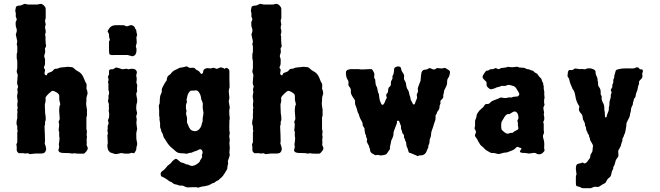

<svg xmlns="http://www.w3.org/2000/svg" viewBox="-20 -808 3468 1009"><path d="M220.2 -175.8Q216.8 -171.9 216.8 -167V-154.8L213.9 -144Q213.9 -138.2 215.8 -99.6Q217.8 -61 214.8 -55.2Q214.8 -54.2 220.7 -36.6Q226.6 -19 214.8 -6.8Q210.9 -1 188 -1H164.1Q142.1 2 137.2 2Q127.4 -2.9 123 -2.9L113.8 -1Q109.9 -1 105.5 -2.4Q101.1 -3.9 88.9 -2.9Q76.7 -2 76.2 -4.9Q67.9 -11.2 67.9 -20V-38.1L65.9 -46.9Q65.9 -50.3 70.8 -60.1V-112.8Q70.8 -115.2 73.2 -120.1L70.8 -127Q70.8 -136.7 70.8 -146Q64.9 -151.9 67.9 -174.8L70.8 -187V-210L71.8 -217.8L70.8 -232.9L73.2 -241.7Q68.4 -256.8 73.2 -274.9Q73.2 -279.3 71.3 -289.1Q69.3 -298.8 69.8 -304.2L73.2 -324.7L70.8 -337.9L75.2 -353Q75.2 -355 73.2 -358.9Q71.3 -362.3 70.3 -368.2Q69.3 -374 71.3 -390.6Q72.8 -407.2 73.2 -414.1L67.9 -430.2Q67.9 -439 70.8 -449.2V-487.8L67.9 -501V-522.9Q67.9 -526.9 70.8 -534.2V-564L67.9 -575.2L70.8 -590.8L63 -627L66.4 -637.2Q70.8 -648.9 65.4 -662.1Q60.5 -675.3 63 -694.8Q67.9 -699.7 67.9 -708L63 -720.2V-738.8L60.1 -751L63 -767.6Q63 -778.8 85.9 -778.8Q89.8 -779.3 95.7 -782.2Q101.6 -785.2 105 -786.1Q106 -789.1 116.7 -786.6L127 -784.2H175.8Q177.7 -784.2 187.5 -786.6Q197.3 -789.1 200.2 -786.1Q211.4 -782.2 219.2 -767.1Q220.2 -766.1 220.2 -749V-711.9Q216.8 -705.1 216.8 -696.8L220.2 -679.2Q216.8 -672.4 216.8 -660.2L219.2 -651.9Q220.2 -651.9 220.2 -638.2L216.8 -625L219.2 -616.2V-598.1Q219.2 -585 220.2 -579.1L222.2 -567.9Q222.2 -559.6 216.8 -556.2Q215.8 -551.8 216.8 -544.9Q217.8 -538.1 217.8 -535.2L211.9 -513.2L216.8 -496.1Q217.8 -469.7 213.9 -461.9Q209.5 -454.1 210.9 -451.2Q212.9 -448.2 214.8 -445.3Q216.8 -442.4 216.8 -439.9L215.8 -433.6Q215.8 -431.6 214.4 -425.3Q212.9 -418.9 217.8 -414.6Q224.6 -408.7 227.1 -416Q229 -423.3 233.9 -424.8Q252.9 -431.6 254.9 -433.6Q256.8 -435.5 260.7 -439.9Q266.6 -446.8 274.4 -446.8H280.8L293 -452.1Q310.5 -455.1 321.8 -455.1Q334.5 -458 342.8 -456.5Q351.1 -455.1 357.4 -455.1Q363.8 -455.1 379.9 -439Q382.8 -437 391.1 -432.6Q410.6 -422.4 419.9 -398.4Q429.2 -374 432.6 -370.6Q436 -367.2 435.1 -355.5Q434.1 -343.8 434.1 -341.8Q440.9 -327.6 439.9 -314.9L435.1 -297.9Q434.1 -295.9 434.1 -288.1V-277.8Q430.7 -261.7 437 -232.9V-200.2L434.1 -190.9V-129.9L437 -116.7L435.1 -99.1Q438.5 -88.4 436 -81.1Q434.1 -74.2 436 -60.1L435.1 -45.9L440.9 -32.2Q442.9 -24.4 434.1 -13.2Q424.8 -2 421.9 -1Q418.9 0 399.4 -0.5L379.9 -1L374 -2.9L359.4 -1L347.2 -2.9Q346.2 -3.9 319.3 -3.9Q292.5 -3.9 289.1 -13.2Q285.2 -14.2 288.1 -23.9Q291 -33.7 291 -35.2L289.1 -49.8Q292 -62 293 -83L291 -91.8V-115.2L288.1 -123L291 -151.9L288.1 -168.9Q293.9 -180.7 293.9 -183.1L291 -224.1Q291 -251 296.9 -259.8L292 -280.8Q291 -284.2 291.5 -293Q292 -301.8 290.5 -308.6Q289.1 -315.4 276.9 -322.8Q264.6 -330.1 257.8 -330.6Q251 -331.1 235.8 -315.9Q220.7 -300.8 219.7 -296.4Q218.8 -292 219.7 -283.7Q220.2 -275.4 217.8 -268.1Q214.8 -260.7 215.8 -249Q216.8 -237.3 216.8 -224.1Q216.8 -210.9 218.8 -203.1Q220.7 -195.3 220.2 -175.8Z M561 -443.8H567.4Q574.2 -443.4 579.6 -447.3Q584.5 -451.2 588.4 -452.6Q592.3 -454.1 606 -449.7Q619.6 -445.3 622.1 -444.3Q624.5 -443.4 632.3 -445.3Q640.1 -446.8 644.5 -446.8L655.8 -443.8Q666.5 -447.8 680.2 -446.3Q693.8 -444.8 698.7 -432.1Q700.7 -428.2 698.2 -421.4Q695.8 -414.1 695.8 -412.1L698.7 -395L696.8 -373L700.7 -362.8Q701.7 -360.8 700.7 -353.5Q699.7 -346.2 699.7 -344.2L700.7 -328.1L696.8 -318.8Q695.8 -316.9 696.8 -307.1L700.7 -286.1V-272L696.8 -256.8Q694.8 -235.8 696.8 -230L700.7 -213.9L695.8 -196.8L698.7 -179.2Q695.8 -165 697.3 -156.7Q698.7 -148.4 698.7 -145L700.7 -129.9L696.8 -111.8Q695.8 -108.4 696.3 -93.8Q696.8 -79.1 696.8 -76.2L700.7 -56.2Q701.7 -48.8 698.7 -40Q695.8 -31.2 696.3 -25.4Q696.8 -19.5 686.5 -3.9Q684.6 -2 678.7 -3.4Q672.9 -4.9 671.4 -4.9L658.7 -1Q642.6 0 633.8 -1L616.7 -3.9L601.1 0Q589.4 2.9 582.5 1L571.8 -2.9Q569.8 -3.9 563.5 -5.4Q557.1 -6.8 550.3 -16.6Q543.9 -26.4 544.4 -47.9L546.4 -56.2L544.4 -97.2L547.4 -106.9L544.4 -120.1L546.4 -134.8L545.4 -143.1Q545.4 -145 547.4 -149.9Q549.3 -155.3 550.3 -158.2Q551.3 -161.1 549.3 -167.5Q547.9 -173.8 547.4 -176.3L552.7 -189.9Q555.7 -211.9 550.8 -226.1L552.7 -233.9L551.8 -252.9L552.7 -261.2Q545.9 -274.9 548.3 -282.2Q550.8 -289.6 550.3 -295.9Q549.8 -302.7 549.8 -306.2Q552.7 -309.1 553.2 -318.4Q553.7 -327.6 549.8 -335.9V-367.2L547.4 -377L550.8 -388.2L547.4 -404.8Q547.4 -407.2 549.3 -410.2Q551.3 -413.1 552.7 -415Q553.7 -417 552.7 -427.7Q551.8 -438.5 554.7 -439Q557.6 -443.8 561 -443.8ZM648.4 -669.9 663.6 -674.8Q673.8 -679.7 687.5 -666Q688.5 -664.1 689.5 -660.6Q690.4 -657.2 691.4 -654.8Q695.8 -654.8 695.8 -648.9Q696.8 -647.9 696.8 -645V-641.1Q700.7 -627.9 700.7 -625L696.8 -611.8L698.7 -584L693.8 -564Q693.8 -561 696.8 -555.2Q700.7 -516.1 675.8 -512.2L650.4 -519H581.5Q580.6 -519 575.7 -518.6Q570.8 -518.1 568.8 -518.6Q566.9 -519 562.5 -519.5Q558.1 -520 555.2 -523.9Q552.7 -527.3 552.7 -557.6V-588.9L557.6 -599.1L553.7 -611.8Q552.7 -614.7 553.2 -622.1Q553.7 -629.4 549.8 -635.3Q545.4 -641.1 545.4 -643.1Q545.4 -645 550.8 -653.8Q560.5 -671.9 579.6 -674.8Q581.5 -675.8 606 -675.8Q630.4 -675.8 631.8 -675.3Q633.3 -674.8 639.2 -671.9Q645 -668.9 648.4 -669.9Z M1124 141.1H1121.6L1112.8 147Q1107.4 150.9 1106 152.3Q1104.5 153.8 1101.1 153.8Q1097.7 153.8 1086.4 160.6Q1075.2 167.5 1058.6 169.9Q1042.5 171.9 1039.6 172.9Q1036.6 173.8 1032.7 174.8Q1028.8 175.8 1026.4 176.8Q1023.4 177.7 1021.5 178.2L1012.2 175.8H993.2L967.8 176.8Q961.4 176.8 956.5 174.8L941.4 168Q938.5 167 930.7 167.5Q922.9 168 916.5 165Q910.2 162.1 900.9 160.6Q891.6 159.2 881.3 148.9Q878.4 147.5 874.5 146.5Q870.6 145.5 859.9 136.7Q849.1 128.9 837.4 123L828.1 119.1Q824.2 114.3 824.2 106Q824.2 97.7 832 91.8Q839.8 86.4 843.8 83Q848.1 79.1 854 71.3Q859.9 63.5 862.8 61.5Q865.2 59.1 870.1 55.7Q875 52.2 877.4 49.8Q888.2 34.2 902.3 26.9Q908.7 25.4 919.9 36.6Q931.2 47.9 942.4 47.9L960.4 56.2H964.8Q968.3 56.2 977.1 61Q990.7 68.8 1011.2 56.6Q1031.2 44.4 1031.2 36.1L1042.5 18.1L1040.5 7.8Q1040.5 5.9 1043.5 -0.5Q1046.4 -6.8 1043.5 -14.2Q1037.1 -29.8 1020.5 -19.5Q1014.2 -15.6 1008.3 -14.2Q1002.4 -13.2 1001.5 -12.2L984.4 -4.9Q981 -4.9 977.5 -4.9L961.4 0L946.3 -2Q926.3 -2 917 -4.9Q907.7 -7.8 893.1 -22Q878.4 -35.6 875.5 -37.1Q866.7 -45.9 858.9 -57.6Q851.1 -69.3 847.2 -76.2Q842.3 -82 840.8 -85.4Q839.4 -88.9 837.4 -95.7Q835.4 -102.5 834.5 -105.5Q833.5 -107.9 831.1 -111.8Q828.6 -115.2 827.6 -117.2Q826.7 -119.1 827.1 -121.6Q827.1 -124 826.7 -125.5Q826.2 -127 824.7 -129.9Q823.2 -132.8 822.8 -135.7Q822.3 -138.7 821.3 -140.1V-161.1L818.4 -178.2Q817.4 -180.2 818.4 -183.6Q819.3 -187 818.4 -189L816.4 -201.2V-228L814.5 -251Q814.5 -253.9 819.3 -266.1Q819.3 -303.2 825.2 -312.5Q831.1 -321.8 830.1 -330.1Q829.1 -340.8 835.4 -351.6Q841.3 -362.3 843.3 -366.7Q845.2 -371.1 849.6 -377Q854 -382.8 856.4 -386.2Q856.4 -407.2 870.1 -414.1Q874 -416 878.9 -422.4Q888.2 -435.5 903.3 -441.4Q918.5 -447.8 921.4 -451.2L939 -454.1Q950.7 -456.1 954.6 -458Q958.5 -460 961.4 -459Q964.4 -458 966.3 -457Q968.3 -456.1 970.7 -454.1Q976.1 -449.7 988.3 -451.7Q1000 -453.6 1005.4 -447.3Q1010.3 -440.9 1018.1 -438Q1026.4 -435.1 1030.3 -427.7Q1038.6 -413.1 1046.4 -424.8Q1047.4 -426.8 1048.3 -434.6Q1049.8 -447.3 1070.3 -450.2L1085.4 -448.2L1103.5 -452.1L1119.1 -445.8L1136.2 -453.1Q1144.5 -455.1 1156.2 -449.2Q1159.2 -442.9 1167.5 -451.2Q1174.3 -453.1 1184.6 -440.9Q1185.5 -439 1185.5 -429.2V-397.9L1186.5 -349.1Q1182.1 -335.9 1182.1 -329.1L1185.5 -293L1182.1 -275.9L1187.5 -242.2L1184.6 -227.1Q1184.6 -201.7 1187.5 -187L1185.5 -172.9Q1184.6 -129.9 1185.5 -120.1L1187.5 -109.9L1184.6 -91.8L1187.5 -73.2L1185.5 -56.2L1187.5 -30.8L1185.5 -6.8L1187.5 7.8L1177.2 40L1179.2 49.3Q1179.2 50.8 1176.8 60.5Q1174.3 70.3 1174.8 74.2Q1175.3 77.1 1172.9 82Q1170.4 86.9 1168.5 89.8Q1166.5 92.8 1159.7 104Q1150.9 119.1 1142.6 125.5Q1134.3 131.8 1130.4 136.7Q1126.5 141.1 1124 141.1ZM1039.6 -154.3Q1039.6 -156.7 1040.5 -158.2L1044.4 -168.9Q1045.4 -170.9 1044.9 -178.2Q1044.4 -185.5 1047.4 -200.2Q1050.8 -214.4 1047.4 -227.1Q1044.4 -239.7 1045.4 -252Q1046.4 -264.2 1045.4 -267.1Q1044.4 -270.5 1040.5 -279.3Q1036.6 -288.1 1036.6 -292Q1037.1 -295.9 1036.1 -297.9Q1032.2 -316.9 1020.5 -329.1Q1012.7 -335.4 1000 -332H988.3Q983.4 -332 981.4 -331.1Q966.3 -319.8 962.4 -292L960.4 -285.2L962.4 -271Q962.4 -269 961.4 -267.6Q960.4 -266.1 959 -263.2Q957.5 -260.3 957 -247.1Q956.5 -233.9 960.4 -226.1L957.5 -210.9L962.4 -190.9Q963.4 -187 962.9 -178.2Q962.4 -169.4 962.4 -165Q967.3 -155.3 970.7 -145.5Q974.1 -135.7 977.5 -132.8Q981 -125 991.7 -121.1Q1002.4 -117.2 1010.3 -119.1Q1030.3 -124 1039.6 -150.9Z M1458.5 -175.8Q1455.1 -171.9 1455.1 -167V-154.8L1452.1 -144Q1452.1 -138.2 1454.1 -99.6Q1456.1 -61 1453.1 -55.2Q1453.1 -54.2 1459 -36.6Q1464.8 -19 1453.1 -6.8Q1449.2 -1 1426.3 -1H1402.3Q1380.4 2 1375.5 2Q1365.7 -2.9 1361.3 -2.9L1352.1 -1Q1348.1 -1 1343.8 -2.4Q1339.4 -3.9 1327.1 -2.9Q1314.9 -2 1314.5 -4.9Q1306.2 -11.2 1306.2 -20V-38.1L1304.2 -46.9Q1304.2 -50.3 1309.1 -60.1V-112.8Q1309.1 -115.2 1311.5 -120.1L1309.1 -127Q1309.1 -136.7 1309.1 -146Q1303.2 -151.9 1306.2 -174.8L1309.1 -187V-210L1310.1 -217.8L1309.1 -232.9L1311.5 -241.7Q1306.6 -256.8 1311.5 -274.9Q1311.5 -279.3 1309.6 -289.1Q1307.6 -298.8 1308.1 -304.2L1311.5 -324.7L1309.1 -337.9L1313.5 -353Q1313.5 -355 1311.5 -358.9Q1309.6 -362.3 1308.6 -368.2Q1307.6 -374 1309.6 -390.6Q1311 -407.2 1311.5 -414.1L1306.2 -430.2Q1306.2 -439 1309.1 -449.2V-487.8L1306.2 -501V-522.9Q1306.2 -526.9 1309.1 -534.2V-564L1306.2 -575.2L1309.1 -590.8L1301.3 -627L1304.7 -637.2Q1309.1 -648.9 1303.7 -662.1Q1298.8 -675.3 1301.3 -694.8Q1306.2 -699.7 1306.2 -708L1301.3 -720.2V-738.8L1298.3 -751L1301.3 -767.6Q1301.3 -778.8 1324.2 -778.8Q1328.1 -779.3 1334 -782.2Q1339.8 -785.2 1343.3 -786.1Q1344.2 -789.1 1355 -786.6L1365.2 -784.2H1414.1Q1416 -784.2 1425.8 -786.6Q1435.5 -789.1 1438.5 -786.1Q1449.7 -782.2 1457.5 -767.1Q1458.5 -766.1 1458.5 -749V-711.9Q1455.1 -705.1 1455.1 -696.8L1458.5 -679.2Q1455.1 -672.4 1455.1 -660.2L1457.5 -651.9Q1458.5 -651.9 1458.5 -638.2L1455.1 -625L1457.5 -616.2V-598.1Q1457.5 -585 1458.5 -579.1L1460.4 -567.9Q1460.4 -559.6 1455.1 -556.2Q1454.1 -551.8 1455.1 -544.9Q1456.1 -538.1 1456.1 -535.2L1450.2 -513.2L1455.1 -496.1Q1456.1 -469.7 1452.1 -461.9Q1447.8 -454.1 1449.2 -451.2Q1451.2 -448.2 1453.1 -445.3Q1455.1 -442.4 1455.1 -439.9L1454.1 -433.6Q1454.1 -431.6 1452.6 -425.3Q1451.2 -418.9 1456.1 -414.6Q1462.9 -408.7 1465.3 -416Q1467.3 -423.3 1472.2 -424.8Q1491.2 -431.6 1493.2 -433.6Q1495.1 -435.5 1499 -439.9Q1504.9 -446.8 1512.7 -446.8H1519L1531.2 -452.1Q1548.8 -455.1 1560.1 -455.1Q1572.8 -458 1581.1 -456.5Q1589.4 -455.1 1595.7 -455.1Q1602.1 -455.1 1618.2 -439Q1621.1 -437 1629.4 -432.6Q1648.9 -422.4 1658.2 -398.4Q1667.5 -374 1670.9 -370.6Q1674.3 -367.2 1673.3 -355.5Q1672.4 -343.8 1672.4 -341.8Q1679.2 -327.6 1678.2 -314.9L1673.3 -297.9Q1672.4 -295.9 1672.4 -288.1V-277.8Q1668.9 -261.7 1675.3 -232.9V-200.2L1672.4 -190.9V-129.9L1675.3 -116.7L1673.3 -99.1Q1676.8 -88.4 1674.3 -81.1Q1672.4 -74.2 1674.3 -60.1L1673.3 -45.9L1679.2 -32.2Q1681.2 -24.4 1672.4 -13.2Q1663.1 -2 1660.2 -1Q1657.2 0 1637.7 -0.5L1618.2 -1L1612.3 -2.9L1597.7 -1L1585.4 -2.9Q1584.5 -3.9 1557.6 -3.9Q1530.8 -3.9 1527.3 -13.2Q1523.4 -14.2 1526.4 -23.9Q1529.3 -33.7 1529.3 -35.2L1527.3 -49.8Q1530.3 -62 1531.2 -83L1529.3 -91.8V-115.2L1526.4 -123L1529.3 -151.9L1526.4 -168.9Q1532.2 -180.7 1532.2 -183.1L1529.3 -224.1Q1529.3 -251 1535.2 -259.8L1530.3 -280.8Q1529.3 -284.2 1529.8 -293Q1530.3 -301.8 1528.8 -308.6Q1527.3 -315.4 1515.1 -322.8Q1502.9 -330.1 1496.1 -330.6Q1489.3 -331.1 1474.1 -315.9Q1459 -300.8 1458 -296.4Q1457 -292 1458 -283.7Q1458.5 -275.4 1456.1 -268.1Q1453.1 -260.7 1454.1 -249Q1455.1 -237.3 1455.1 -224.1Q1455.1 -210.9 1457 -203.1Q1459 -195.3 1458.5 -175.8Z M2277.8 -450.2 2300.8 -448.2 2319.8 -451.2Q2321.8 -450.2 2325.7 -447.3Q2329.6 -444.3 2335 -441.4Q2339.8 -439 2341.8 -437Q2348.6 -430.2 2339.8 -405.8Q2338.9 -402.8 2334 -396Q2329.1 -389.2 2329.6 -377Q2330.6 -364.7 2323.2 -350.6Q2315.9 -336.9 2314.5 -333Q2313 -329.1 2313 -326.7Q2313 -324.2 2313 -321.8L2309.1 -307.1Q2309.1 -305.2 2309.6 -299.8Q2310.1 -294.4 2303.7 -287.6Q2296.9 -281.2 2295.4 -279.3Q2293.9 -277.3 2294.4 -271.5Q2294.9 -266.1 2294.9 -264.2Q2289.1 -252 2289.6 -246.6Q2290 -241.2 2288.1 -236.3Q2286.1 -231.4 2284.2 -228.5Q2275.9 -219.2 2275.9 -215.8V-211.9Q2269 -205.1 2269 -198.2V-188.5L2268.1 -178.2Q2266.1 -174.3 2261.2 -158.2Q2254.9 -135.7 2250.5 -125.5Q2246.1 -115.2 2245.6 -104.5Q2245.1 -93.3 2243.2 -87.9L2239.3 -78.6Q2237.8 -74.2 2237.3 -64Q2236.8 -53.7 2234.4 -49.8Q2231 -44.4 2231 -39.6V-34.2Q2224.1 -20 2223.1 -16.6Q2222.7 -13.2 2221.7 -12.2Q2214.8 3.9 2198.7 7.8Q2195.8 8.8 2191.9 8.3Q2188 7.8 2186 8.8L2172.9 12.2Q2171.4 9.8 2160.6 5.9Q2149.9 2 2144 -1Q2138.2 -3.9 2134.3 -4.4Q2130.9 -4.9 2128.9 -6.8Q2127 -9.8 2124.5 -19.5Q2122.1 -29.3 2119.6 -33.2Q2117.7 -37.1 2116.7 -39.6Q2115.7 -42 2115.2 -50.3Q2114.7 -58.6 2113.8 -61.5Q2112.8 -64.5 2110.8 -66.9Q2108.9 -68.8 2108.9 -69.8V-73.2Q2108.9 -75.2 2107.9 -76.2L2103 -85.9V-96.2Q2100.6 -103.5 2095.7 -106.9Q2092.8 -113.3 2092.8 -116.2Q2092.8 -119.1 2089.8 -125.5Q2086.9 -131.8 2087.4 -136.7Q2087.9 -142.1 2086.9 -145Q2086.9 -148.4 2083.5 -155.3Q2080.1 -162.1 2078.6 -168Q2077.6 -173.8 2071.8 -173.8Q2065.9 -173.8 2065.9 -168V-161.1Q2064 -154.3 2051.8 -124L2047.9 -110.8V-103Q2047.9 -93.8 2042 -82Q2036.6 -70.3 2035.6 -67.4Q2034.7 -64.5 2034.7 -61Q2034.7 -58.1 2033.7 -56.2L2029.8 -38.1Q2028.8 -36.1 2029.3 -31.2Q2029.8 -26.4 2028.8 -23.9L2022 -14.2Q2013.2 -1 2011.7 1Q2002.9 7.8 1979 8.8L1965.3 5.9L1954.1 7.8Q1952.1 7.8 1938.5 0Q1924.8 -7.8 1924.8 -19V-22.9L1918.9 -38.6Q1918.9 -43 1917 -44.9Q1916 -46.9 1912.1 -53.7Q1908.7 -60.5 1907.7 -64Q1906.7 -66.9 1908.2 -70.3Q1909.7 -73.2 1909.2 -76.2Q1908.7 -79.1 1906.7 -83Q1903.8 -88.9 1903.8 -91.3Q1903.8 -93.8 1903.8 -96.2Q1898.9 -101.1 1896 -121.1V-131.8L1885.7 -149.9V-156.7Q1885.7 -164.1 1879.4 -173.8Q1873 -183.1 1868.7 -196.3Q1864.7 -210 1864.3 -210.9Q1863.8 -211.9 1861.8 -214.4Q1859.9 -216.8 1859.4 -219.7Q1858.9 -222.7 1856.9 -230Q1853 -244.6 1849.1 -252.4Q1844.7 -260.3 1845.7 -269.5Q1846.7 -278.8 1844.7 -280.8Q1844.7 -283.2 1842.3 -286.1Q1822.3 -312.5 1823.7 -325.7Q1825.2 -339.4 1819.3 -347.7Q1813 -356 1811.5 -358.4Q1810.1 -360.8 1811.5 -371.6Q1813 -382.3 1803.7 -394Q1797.9 -408.2 1797.9 -420.9Q1797.9 -433.6 1799.8 -435.1Q1808.6 -446.3 1836.9 -444.8H1864.7Q1876.5 -441.9 1893.6 -443.4Q1910.6 -444.8 1920.9 -444.8H1933.1Q1938 -441.9 1941.9 -433.1L1946.8 -422.9Q1947.8 -418.9 1946.8 -410.6Q1945.8 -402.3 1946.8 -397.9L1951.7 -390.1Q1952.6 -386.2 1953.1 -374.5Q1953.6 -362.8 1957.5 -356Q1961.9 -349.1 1961.9 -346.2L1965.8 -327.1Q1965.8 -320.8 1970.7 -315.9Q1970.7 -313 1973.1 -296.4Q1975.1 -279.8 1979 -272.5Q1982.9 -264.6 1984.4 -260.7Q1985.8 -256.8 1992.2 -257.3Q1998 -257.8 2007.8 -285.2Q2012.7 -292 2012.7 -293.9Q2012.7 -295.9 2010.3 -303.7Q2007.8 -311.5 2013.2 -315.9Q2019 -320.8 2019.5 -331.1Q2020 -341.8 2022 -345.7Q2023.9 -349.6 2026.4 -351.1Q2028.8 -353 2031.7 -356.9Q2034.7 -360.8 2034.2 -367.2Q2033.7 -374 2034.7 -377Q2034.7 -379.9 2037.6 -385.7Q2040.5 -391.6 2042 -393.6Q2043 -396 2042.5 -401.4Q2042 -406.7 2043 -409.2L2047.9 -418.9L2050.8 -436V-442.9Q2050.8 -454.1 2065.9 -458Q2069.8 -460 2076.7 -458.5Q2083.5 -457 2085.4 -454.1Q2087.4 -451.2 2087.4 -448.7Q2087.9 -446.3 2089.4 -439.9Q2090.8 -433.6 2098.1 -423.8Q2105.5 -414.1 2103.5 -403.8Q2102.1 -394 2103.5 -391.1Q2105 -387.7 2108.9 -380.9Q2112.8 -374 2113.3 -370.1Q2113.8 -366.2 2114.3 -361.8Q2116.2 -345.7 2122.1 -338.4Q2127.9 -331.1 2129.9 -319.3Q2131.8 -307.1 2134.8 -300.8Q2137.7 -294.4 2137.7 -285.2Q2140.1 -280.3 2144 -273.4Q2147.9 -266.6 2149.4 -262.7Q2150.9 -258.8 2155.3 -258.8Q2159.7 -258.8 2162.1 -267.6Q2164.1 -276.4 2168 -283.2Q2171.9 -291 2171.9 -297.9L2169.9 -310.1L2176.8 -327.1Q2177.7 -330.1 2175.8 -336.4Q2173.8 -342.8 2181.2 -360.8Q2189 -378.9 2189.9 -382.8Q2190.9 -386.7 2192.9 -414.1Q2194.8 -441.4 2213.9 -441.9Q2223.6 -441.9 2229 -446.3Q2234.9 -450.2 2238.3 -450.2Q2241.7 -450.2 2248.5 -446.3Q2255.4 -442.4 2261.2 -442.9Q2266.1 -442.4 2270 -446.3Q2273.9 -450.2 2277.8 -450.2Z M2687.5 -27.8Q2680.7 -19.5 2654.8 -11.2Q2644.5 -5.9 2637.2 -6.3Q2629.9 -6.8 2616.7 -2.4Q2603.5 2 2598.6 1.5Q2593.8 1 2576.7 -3.9H2561.5Q2560.1 -3.9 2550.3 -9.8Q2540.5 -15.6 2537.6 -17.1Q2534.7 -18.1 2532.7 -20L2524.9 -27.8Q2517.6 -36.1 2512.7 -39.1Q2504.4 -44.4 2495.6 -61Q2487.3 -78.1 2482.4 -84Q2477.5 -89.8 2476.1 -93.8Q2474.6 -97.7 2478.5 -105.5Q2482.4 -113.3 2481.4 -117.2Q2480.5 -120.1 2477.5 -125.5Q2474.6 -130.9 2473.6 -133.8L2476.6 -147V-173.8L2483.4 -191.9Q2484.4 -192.9 2483.9 -197.8Q2483.4 -202.6 2490.7 -215.3Q2498.5 -227.5 2507.8 -234.9Q2516.6 -242.7 2520.5 -246.1Q2528.8 -263.2 2538.6 -261.7Q2547.9 -260.3 2554.2 -266.6L2561.5 -273.9Q2569.3 -279.3 2584 -284.2Q2598.6 -289.1 2603 -292Q2609.9 -296.4 2615.2 -295.4Q2629.4 -292 2642.6 -293L2650.4 -295.9H2669.4L2675.8 -298.8L2693.4 -300.8H2697.8Q2700.7 -300.8 2700.7 -301.8Q2715.8 -309.6 2703.1 -327.1Q2700.7 -330.1 2699.7 -332Q2690.9 -351.1 2678.7 -356Q2677.7 -356.9 2674.8 -356.9Q2671.9 -356.9 2664.1 -359.9Q2656.2 -362.8 2648.4 -361.8L2637.7 -356.9Q2635.3 -356 2627.4 -356.4Q2619.6 -356.9 2617.2 -356.9Q2614.7 -356.9 2611.3 -355Q2605 -351.1 2596.2 -350.1Q2587.4 -348.6 2585 -346.2Q2582.5 -344.2 2580.6 -344.2Q2578.6 -343.8 2569.8 -340.8Q2561 -337.9 2556.2 -339.4Q2551.8 -340.8 2543.9 -348.6Q2536.1 -356.4 2537.1 -365.2Q2537.6 -374 2536.1 -377Q2534.7 -379.9 2527.8 -385.7Q2521 -391.6 2517.1 -398.4Q2513.2 -405.3 2522.9 -419.9Q2532.7 -434.6 2534.7 -435.5Q2536.6 -436.5 2539.6 -437H2544.4Q2546.4 -438 2550.3 -440.4Q2554.2 -442.9 2556.6 -443.8Q2558.6 -444.8 2563.5 -444.3Q2568.4 -443.8 2570.8 -444.8L2584.5 -450.2Q2587.4 -450.2 2592.3 -447.3Q2602.1 -440.9 2611.8 -450.2Q2616.7 -451.2 2625 -451.7Q2633.3 -452.1 2636.7 -453.1L2650.4 -457L2661.6 -455.1Q2678.2 -454.1 2687 -456.1Q2695.8 -458 2697.8 -457.5Q2699.7 -457 2704.1 -455.1Q2708.5 -453.1 2710.4 -453.1L2726.6 -452.1Q2736.8 -452.1 2742.7 -448.2Q2748.5 -444.3 2752 -444.3Q2755.4 -444.8 2758.8 -443.8L2768.6 -439.9Q2768.6 -439 2773.4 -438Q2778.8 -437 2780.8 -436Q2782.7 -435.1 2784.2 -433.1Q2785.6 -431.2 2787.6 -429.7Q2789.6 -427.7 2791 -426.8Q2792.5 -425.8 2795.9 -424.3Q2804.2 -420.9 2807.6 -414.1Q2811 -407.2 2816.4 -402.8Q2821.8 -397.9 2823.7 -395.5Q2825.7 -393.1 2827.1 -386.7Q2828.6 -380.9 2829.6 -378.9Q2830.6 -377 2832 -375Q2833.5 -373 2834.5 -371.1V-363.8Q2834.5 -361.3 2837.4 -356.9V-341.8L2840.3 -326.2Q2839.4 -313.5 2841.8 -293L2839.4 -284.2V-267.1L2841.8 -257.8L2835.4 -242.2Q2835.4 -234.4 2839.4 -216.8L2837.4 -207Q2841.8 -187.5 2840.3 -181.6Q2839.4 -175.8 2834.5 -166L2837.4 -158.2V-124Q2841.3 -106.9 2834.5 -100.1Q2832 -88.9 2836.4 -76.7Q2842.3 -59.1 2839.4 -30.8L2841.8 -18.1Q2841.8 -13.2 2830.6 -3.4Q2819.3 6.3 2801.8 1Q2793.9 -6.8 2779.3 -3.9Q2764.6 -1 2760.7 -1L2740.7 -3.9Q2721.7 -3.9 2715.8 -6.8Q2711.9 -10.7 2711.9 -13.2L2719.7 -24.9Q2721.7 -28.8 2718.3 -29.8Q2715.3 -30.3 2713.4 -31.2Q2711.4 -32.2 2709 -32.7Q2706.5 -33.2 2705.1 -34.7Q2703.6 -36.1 2699.2 -36.1Q2694.8 -36.1 2687.5 -27.8ZM2653.3 -106.4Q2661.6 -109.9 2665 -109.9H2673.8Q2681.6 -117.7 2690.9 -121.6Q2700.7 -126 2703.1 -129.4Q2705.6 -132.8 2701.7 -148.9Q2701.7 -156.7 2701.7 -164.1L2698.7 -171.9Q2698.7 -174.3 2704.6 -186Q2704.6 -207.5 2696.8 -215.8Q2689 -224.1 2681.6 -221.7Q2673.8 -219.2 2670.9 -216.8Q2668.5 -214.8 2666.5 -213.9Q2664.6 -212.9 2662.1 -211.4Q2659.7 -210 2658.2 -209Q2656.7 -208 2652.8 -208.5Q2638.2 -210.4 2623.5 -180.2Q2622.6 -178.7 2620.6 -175.8Q2618.7 -172.9 2616.2 -168Q2613.8 -163.1 2613.8 -148.4Q2613.8 -133.8 2615.7 -128.4Q2617.7 -123 2631.3 -112.8Q2645 -102.5 2653.3 -106.4Z M3067.4 -113.8Q3059.6 -121.6 3059.6 -138.2L3054.2 -148.9Q3053.7 -149.9 3054.2 -154.8Q3054.7 -159.7 3049.8 -168.5Q3044.4 -177.7 3043.5 -180.7Q3042.5 -183.6 3042 -190.9Q3041 -203.6 3034.7 -210Q3018.6 -226.1 3023.4 -240.7Q3025.4 -246.1 3024.4 -249Q3007.8 -273.9 3003.9 -301.8Q3000 -329.6 2988.8 -340.8Q2986.8 -344.2 2986.3 -347.7Q2985.4 -351.6 2980 -362.3Q2974.6 -373 2973.1 -383.8Q2971.7 -394.5 2965.8 -401.9Q2960 -409.7 2963.4 -416Q2963.4 -439 2973.6 -440.4Q2977.5 -440.9 2983.4 -439.9Q2989.3 -439 3001.5 -448.2L3026.4 -444.8Q3039.6 -446.3 3047.9 -444.3Q3056.2 -442.4 3064.5 -448.2Q3089.4 -452.1 3106.4 -439Q3110.8 -434.6 3109.9 -427.7Q3108.9 -420.9 3114.3 -409.7Q3119.6 -398.4 3120.1 -393.6Q3120.6 -388.7 3120.6 -384.8Q3120.6 -380.9 3122.1 -377.4Q3123.5 -374 3123 -367.7Q3122.6 -361.3 3123.5 -358.4Q3124.5 -355.5 3129.9 -348.1Q3136.7 -338.4 3136.7 -324.2V-313Q3136.7 -311 3139.2 -307.6Q3141.6 -303.7 3142.1 -301.8Q3142.6 -299.8 3142.1 -297.4Q3141.6 -294.9 3141.6 -293V-288.1Q3143.6 -275.9 3148.9 -267.6Q3155.8 -256.8 3155.8 -240.7V-230Q3155.8 -227.1 3157.2 -224.1Q3158.7 -221.2 3158.7 -206.1Q3158.7 -190.9 3161.6 -190.9Q3169.4 -190.9 3169.4 -203.1Q3180.2 -226.6 3179.7 -235.8Q3178.7 -244.6 3180.7 -248Q3182.6 -251.5 3182.6 -260.7Q3182.6 -270 3183.1 -273.9Q3183.6 -277.8 3187 -287.1Q3190.4 -296.9 3189.9 -302.7Q3189.5 -308.6 3189.5 -309.1L3194.3 -321.8L3189.5 -335.9Q3189.5 -336.9 3197.8 -350.1Q3197.8 -356 3197.8 -361.8Q3204.1 -374 3203.1 -380.9Q3202.1 -387.7 3203.1 -389.6Q3203.6 -391.6 3205.6 -395Q3207.5 -397.9 3207.5 -398.9L3208.5 -411.1L3216.3 -438Q3220.2 -441.9 3227.5 -443.4Q3235.4 -444.8 3239.7 -446.3Q3244.1 -447.3 3253.9 -448.2Q3263.7 -449.2 3276.9 -448.7Q3290 -448.2 3301.8 -448.2Q3315.4 -448.2 3318.4 -451.2Q3321.3 -454.1 3328.1 -454.1Q3335 -454.1 3338.4 -449.7Q3340.8 -445.3 3341.8 -444.3Q3342.8 -443.4 3345.7 -443.4Q3348.6 -443.8 3349.6 -443.8Q3359.4 -443.8 3358.4 -433.1L3354.5 -418.9L3356.4 -411.1Q3356.4 -399.9 3350.6 -394L3343.3 -386.7Q3336.9 -380.4 3337.9 -374.5Q3338.4 -368.2 3338.4 -365.2Q3333.5 -360.4 3332 -347.2Q3330.6 -334 3326.2 -325.7Q3322.3 -317.9 3321.3 -309.6Q3320.3 -301.8 3319.3 -298.8Q3318.4 -295.9 3315.4 -293Q3312.5 -290 3311.5 -288.1Q3310.5 -286.1 3310.5 -283.7Q3310.5 -281.2 3310.1 -279.3Q3309.6 -277.3 3309.1 -275.9Q3308.6 -273.9 3307.6 -272Q3305.7 -268.1 3306.2 -263.7Q3306.6 -259.3 3301.8 -250.5Q3295.4 -240.2 3295.4 -225.1L3290.5 -206.1V-201.2Q3288.6 -196.3 3286.1 -189.5Q3283.2 -182.6 3277.3 -171.9Q3271.5 -161.1 3271.5 -155.3V-147Q3266.6 -111.8 3262.7 -105Q3258.8 -98.1 3257.8 -92.8Q3256.3 -87.9 3255.4 -86.4Q3254.4 -85 3252.9 -83Q3251.5 -81.1 3251 -79.6Q3250.5 -78.1 3251 -74.7Q3251.5 -71.3 3251 -69.3Q3250.5 -67.4 3249.5 -64.9Q3248.5 -63 3247.1 -59.6Q3245.6 -56.2 3244.6 -49.8Q3243.7 -43.9 3242.2 -40.5Q3240.7 -37.1 3239.3 -35.2Q3237.3 -33.2 3236.8 -30.3Q3236.3 -27.3 3229.5 -18.1Q3228.5 -13.2 3229.5 -2.4Q3230.5 8.3 3229.5 12.7Q3228.5 17.1 3223.1 23.4Q3217.8 29.8 3215.8 35.2Q3213.9 40.5 3211.9 49.8Q3209.5 59.6 3206.1 64.5Q3202.6 69.3 3202.6 73.2V78.1Q3202.6 80.1 3199.2 85.4Q3195.8 90.8 3194.3 98.1Q3193.4 106 3191.9 109.9Q3190.4 114.3 3189 117.2Q3186.5 123 3179.2 127.4Q3172.4 132.3 3168.5 140.6Q3164.6 148.9 3162.6 151.4Q3161.1 154.3 3154.3 157.2Q3144 162.1 3135.3 168.5Q3127 175.3 3117.2 174.3Q3106.9 172.9 3102.5 173.8L3084.5 181.2H3049.8Q3034.2 181.2 3030.8 175.8Q3009.8 170.9 3007.8 167Q3005.9 163.1 3006.3 143.6V123Q3006.3 113.3 3009.8 108.9L3006.3 81.1Q3006.3 60.5 3012.2 55.7Q3018.1 51.3 3027.3 50.8L3042.5 45.9Q3053.7 57.1 3065.9 42Q3078.1 26.4 3080.1 22.5Q3082 18.6 3082 12.2Q3083 2.9 3088.4 -3.4Q3093.8 -9.8 3093.8 -17.6Q3093.8 -25.4 3095.2 -32.7Q3096.7 -40 3096.2 -43.5Q3095.7 -46.9 3088.9 -58.6Q3082.5 -70.3 3081.5 -71.3Q3080.6 -72.3 3080.6 -75.2V-79.1Q3075.7 -89.8 3075.7 -92.3V-96.2Q3071.8 -103.5 3069.8 -105.5Q3067.4 -107.4 3067.4 -109.9Z"/></svg>

Font: AntiqueNobleBoldCondensed
Style: BoldCondensed
Weight: 700
Version: Version 001.000